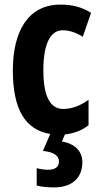

<svg xmlns="http://www.w3.org/2000/svg" viewBox="-20 -577 439 837"><path d="M339 130C339 82 306 49 250 40L263 9C301 5 337 -8 366 -31V-142C330 -116 293 -102 256 -102C198 -102 169 -158 169 -271C169 -384 199 -445 253 -445C283 -445 311 -435 341 -417L377 -521C339 -545 297 -557 244 -557C100 -557 36 -437 36 -270C36 -100 90 -11 199 7L167 81C211 85 237 100 237 127C237 150 221 163 190 163C175 163 158 161 140 156V232C160 237 185 240 215 240C294 240 339 199 339 130Z"/></svg>

Font: Noto Sans Myanmar UI ExtraCondensed
Style: Bold
Weight: 700
Width: 2
Designer: Monotype Design Team
Foundry: Monotype Imaging Inc.
Version: Version 2.103